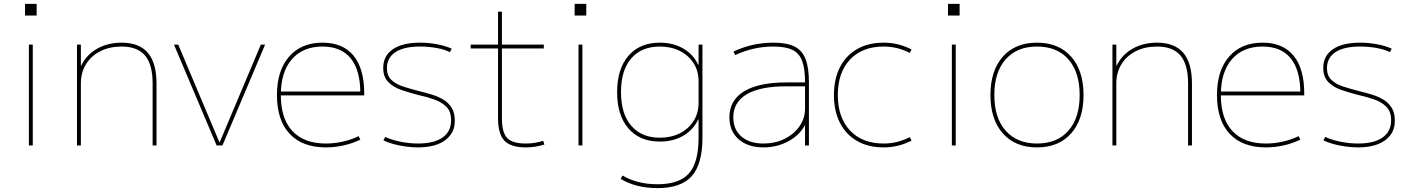

<svg xmlns="http://www.w3.org/2000/svg" viewBox="-20 -750 7262 990"><path d="M109 -670V-730H169V-670ZM129 0V-520H149V0Z M377 0V-520H397V-412H399Q426 -468 481 -499Q536 -530 607 -530Q698 -530 742.5 -477.5Q787 -425 787 -320V0H767V-320Q767 -417 728 -463.5Q689 -510 607 -510Q545 -510 497.5 -486Q450 -462 423.5 -419Q397 -376 397 -320V0Z M1097 0 877 -520H899L1111 -17H1113L1325 -520H1347L1127 0Z M1660 10Q1539 10 1473.5 -60Q1408 -130 1408 -260Q1408 -386 1470.5 -458Q1533 -530 1643 -530Q1748 -530 1803 -463Q1858 -396 1858 -268Q1858 -264 1858 -263Q1858 -262 1858 -258H1418V-278H1848L1838 -268Q1838 -388 1788.5 -449Q1739 -510 1643 -510Q1542 -510 1485 -444.5Q1428 -379 1428 -260Q1428 -138 1488 -74Q1548 -10 1660 -10Q1705 -10 1748.5 -20Q1792 -30 1829 -48L1838 -30Q1799 -11 1753 -0.5Q1707 10 1660 10Z M2136 10Q2105 10 2072 5.5Q2039 1 2009.5 -7Q1980 -15 1957 -26L1966 -44Q1998 -29 2044 -19.5Q2090 -10 2136 -10Q2218 -10 2262 -41Q2306 -72 2306 -130Q2306 -175 2281.5 -199.5Q2257 -224 2218 -237.5Q2179 -251 2134 -261Q2091 -272 2050 -286Q2009 -300 1982.5 -326.5Q1956 -353 1956 -400Q1956 -462 2005.5 -496Q2055 -530 2146 -530Q2191 -530 2235 -521.5Q2279 -513 2309 -499L2300 -481Q2273 -495 2231.5 -502.5Q2190 -510 2146 -510Q2063 -510 2019.5 -481.5Q1976 -453 1975 -400Q1975 -360 1998 -338Q2021 -316 2058 -304Q2095 -292 2138 -281Q2171 -273 2204.5 -263Q2238 -253 2265 -237Q2292 -221 2308.5 -195Q2325 -169 2325 -130Q2326 -86 2303 -54.5Q2280 -23 2238 -6.5Q2196 10 2136 10Z M2691 10Q2614 10 2581 -24.5Q2548 -59 2548 -140V-500H2407V-520H2548V-690H2568V-520H2784V-500H2568V-140Q2568 -67 2595 -38.5Q2622 -10 2691 -10Q2716 -10 2737.5 -13.5Q2759 -17 2781 -24L2787 -5Q2762 3 2738.5 6.5Q2715 10 2691 10Z M2943 -670V-730H3003V-670ZM2963 0V-520H2983V0Z M3370 220Q3315 220 3267 208Q3219 196 3180 172L3190 155Q3227 177 3272 188.5Q3317 200 3370 200Q3483 200 3532.5 144Q3582 88 3582 -40V-134H3580Q3554 -79 3502 -49.5Q3450 -20 3382 -20Q3279 -20 3220.5 -87.5Q3162 -155 3162 -275Q3162 -395 3220.5 -462.5Q3279 -530 3382 -530Q3450 -530 3502 -500.5Q3554 -471 3580 -416H3582V-520H3602V-40Q3602 96 3547 158Q3492 220 3370 220ZM3382 -40Q3441 -40 3486 -63Q3531 -86 3556.5 -126.5Q3582 -167 3582 -219V-331Q3582 -384 3556.5 -424Q3531 -464 3486 -487Q3441 -510 3382 -510Q3288 -510 3235 -449Q3182 -388 3182 -275Q3182 -163 3235 -101.5Q3288 -40 3382 -40Z M3917 10Q3836 10 3788.5 -32Q3741 -74 3741 -145Q3741 -233 3816.5 -279Q3892 -325 4035 -325H4131Q4131 -396 4116 -436Q4101 -476 4065.5 -493Q4030 -510 3968 -510Q3916 -510 3867 -499Q3818 -488 3771 -466L3762 -484Q3810 -507 3861.5 -518.5Q3913 -530 3968 -530Q4036 -530 4076 -510.5Q4116 -491 4133.5 -446Q4151 -401 4151 -325V0H4131V-104H4130Q4102 -52 4044 -21Q3986 10 3917 10ZM3917 -10Q3977 -10 4025.5 -34Q4074 -58 4102.5 -99Q4131 -140 4131 -190V-305H4035Q3900 -305 3830.5 -264Q3761 -223 3761 -145Q3761 -83 3802.5 -46.5Q3844 -10 3917 -10Z M4536 10Q4457 10 4399.5 -23Q4342 -56 4311 -116.5Q4280 -177 4280 -260Q4280 -343 4311 -403.5Q4342 -464 4399.5 -497Q4457 -530 4536 -530Q4574 -530 4609.5 -521.5Q4645 -513 4680 -495L4671 -477Q4638 -494 4605 -502Q4572 -510 4536 -510Q4426 -510 4363 -443Q4300 -376 4300 -260Q4300 -144 4363 -77Q4426 -10 4536 -10Q4572 -10 4605 -18Q4638 -26 4671 -43L4680 -25Q4645 -7 4609.5 1.5Q4574 10 4536 10Z M4868 -670V-730H4928V-670ZM4888 0V-520H4908V0Z M5327 10Q5215 10 5151 -62Q5087 -134 5087 -260Q5087 -386 5151 -458Q5215 -530 5327 -530Q5439 -530 5503 -458Q5567 -386 5567 -260Q5567 -134 5503 -62Q5439 10 5327 10ZM5327 -10Q5431 -10 5489 -76Q5547 -142 5547 -260Q5547 -378 5489 -444Q5431 -510 5327 -510Q5224 -510 5165.5 -444Q5107 -378 5107 -260Q5107 -142 5165.5 -76Q5224 -10 5327 -10Z M5716 0V-520H5736V-412H5738Q5765 -468 5820 -499Q5875 -530 5946 -530Q6037 -530 6081.5 -477.5Q6126 -425 6126 -320V0H6106V-320Q6106 -417 6067 -463.5Q6028 -510 5946 -510Q5884 -510 5836.5 -486Q5789 -462 5762.5 -419Q5736 -376 5736 -320V0Z M6507 10Q6386 10 6320.5 -60Q6255 -130 6255 -260Q6255 -386 6317.5 -458Q6380 -530 6490 -530Q6595 -530 6650 -463Q6705 -396 6705 -268Q6705 -264 6705 -263Q6705 -262 6705 -258H6265V-278H6695L6685 -268Q6685 -388 6635.5 -449Q6586 -510 6490 -510Q6389 -510 6332 -444.5Q6275 -379 6275 -260Q6275 -138 6335 -74Q6395 -10 6507 -10Q6552 -10 6595.5 -20Q6639 -30 6676 -48L6685 -30Q6646 -11 6600 -0.5Q6554 10 6507 10Z M6983 10Q6952 10 6919 5.5Q6886 1 6856.5 -7Q6827 -15 6804 -26L6813 -44Q6845 -29 6891 -19.5Q6937 -10 6983 -10Q7065 -10 7109 -41Q7153 -72 7153 -130Q7153 -175 7128.5 -199.5Q7104 -224 7065 -237.5Q7026 -251 6981 -261Q6938 -272 6897 -286Q6856 -300 6829.5 -326.5Q6803 -353 6803 -400Q6803 -462 6852.5 -496Q6902 -530 6993 -530Q7038 -530 7082 -521.5Q7126 -513 7156 -499L7147 -481Q7120 -495 7078.5 -502.5Q7037 -510 6993 -510Q6910 -510 6866.5 -481.5Q6823 -453 6822 -400Q6822 -360 6845 -338Q6868 -316 6905 -304Q6942 -292 6985 -281Q7018 -273 7051.5 -263Q7085 -253 7112 -237Q7139 -221 7155.5 -195Q7172 -169 7172 -130Q7173 -86 7150 -54.5Q7127 -23 7085 -6.5Q7043 10 6983 10Z"/></svg>

Font: M PLUS 1 Thin Thin
Style: Regular
Weight: 250
Version: Version 1.001